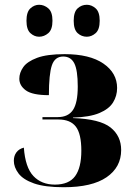

<svg xmlns="http://www.w3.org/2000/svg" viewBox="-20 -776 551 805"><path d="M247 9Q168 9 122.5 -7Q77 -23 57.5 -49Q38 -75 38 -102Q38 -123 49 -137.5Q60 -152 80 -157Q86 -74 120 -38Q154 -2 210 -2Q269 -2 295 -37.5Q321 -73 321 -144Q321 -215 298 -245Q275 -275 225 -275H158V-285H222Q266 -285 286 -315Q306 -345 306 -413Q306 -482 291.5 -510.5Q277 -539 245 -539Q210 -539 197.5 -502Q185 -465 185 -377Q116 -377 88.5 -397Q61 -417 61 -446Q61 -471 77.5 -494.5Q94 -518 135.5 -533.5Q177 -549 251 -549Q356 -549 413.5 -509.5Q471 -470 471 -407Q471 -374 454 -346.5Q437 -319 396.5 -302Q356 -285 286 -283V-281Q399 -277 443.5 -241.5Q488 -206 488 -147Q488 -75 427 -33Q366 9 247 9ZM344 -622Q322 -622 305.5 -637Q289 -652 289 -689Q289 -726 305.5 -741Q322 -756 344 -756Q364 -756 381 -741Q398 -726 398 -689Q398 -652 381 -637Q364 -622 344 -622ZM144 -622Q124 -622 107.5 -637Q91 -652 91 -689Q91 -726 107.5 -741Q124 -756 144 -756Q165 -756 182.5 -741Q200 -726 200 -689Q200 -652 182.5 -637Q165 -622 144 -622Z"/></svg>

Font: Noto Serif Display SemiCondensed ExtraBold
Style: Regular
Weight: 800
Width: 4
Designer: Monotype Design Team
Foundry: Monotype Imaging Inc.
Version: Version 2.009